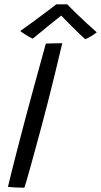

<svg xmlns="http://www.w3.org/2000/svg" viewBox="-20 -859 464 882"><path d="M92 3Q83.5 3 69.2 2.8Q55 2.5 40.2 1.5Q25.5 0.5 16.5 -0.5Q23 -28.5 32.8 -67.5Q42.5 -106.5 53.8 -150.2Q65 -194 76.2 -236.8Q87.5 -279.5 97 -316Q115 -384 139 -471.5Q163 -559 190.5 -658.5Q195 -659 204.2 -659.2Q213.5 -659.5 225 -659.8Q236.5 -660 247.2 -660.2Q258 -660.5 266 -660.5Q251 -596.5 234.5 -529Q218 -461.5 202.2 -399Q186.5 -336.5 173 -287Q167.5 -266 158.5 -233.2Q149.5 -200.5 139.5 -163.8Q129.5 -127 120 -92.5Q110.5 -58 103 -32.2Q95.5 -6.5 92 3ZM289 -839Q308 -819 332.8 -795.2Q357.5 -771.5 381.8 -749Q406 -726.5 424.5 -710.5Q411 -700 397.5 -692Q384 -684 372.5 -678.5Q360.5 -688.5 344 -704.5Q327.5 -720.5 309.8 -738Q292 -755.5 278 -770.2Q264 -785 257 -792H267Q262.5 -788.5 246.8 -776Q231 -763.5 210 -746.5Q189 -729.5 167.8 -712Q146.5 -694.5 130.5 -681.5Q124 -684 113 -690.2Q102 -696.5 90.8 -703.8Q79.5 -711 73 -716.5Q102.5 -737 137.2 -762.8Q172 -788.5 200.5 -810Q229 -831.5 238.5 -839Q244 -839 253.5 -839Q263 -839 272.8 -839Q282.5 -839 289 -839Z"/></svg>

Font: Grandstander Thin Light
Style: Italic
Weight: 300
Italic angle: -15°
Version: Version 1.200